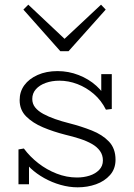

<svg xmlns="http://www.w3.org/2000/svg" viewBox="-20 -788 573 821"><path d="M312 13Q276 13 239 2.5Q202 -8 169 -26.5Q136 -45 111.5 -68Q87 -91 75 -116L104 -101V0H59V-149L82 -153Q108 -118 144 -90Q180 -62 222.5 -45.5Q265 -29 309 -29Q338 -29 363 -37Q388 -45 404 -61.5Q420 -78 420 -102Q420 -125 407.5 -142.5Q395 -160 373 -172.5Q351 -185 322 -194.5Q293 -204 259 -212Q208 -225 164 -243.5Q120 -262 92 -290Q64 -318 64 -360Q64 -396 84 -423.5Q104 -451 141 -467.5Q178 -484 226 -484Q273 -484 316.5 -467Q360 -450 392 -421Q424 -392 440 -357L413 -373V-471H458V-322L433 -319Q413 -359 381 -386.5Q349 -414 311 -428.5Q273 -443 234 -443Q202 -443 175.5 -433.5Q149 -424 133.5 -406.5Q118 -389 118 -365Q118 -344 130.5 -328.5Q143 -313 165 -301Q187 -289 215.5 -279Q244 -269 276 -261Q327 -248 372.5 -230Q418 -212 446 -182.5Q474 -153 474 -105Q474 -66 450.5 -39.5Q427 -13 390.5 0Q354 13 312 13ZM412 -768 432 -747 273 -569H238L80 -747L101 -768L256 -622Z"/></svg>

Font: BioRhyme ExtraBold Light
Style: Regular
Weight: 300
Version: Version 1.600;gftools[0.9.33]